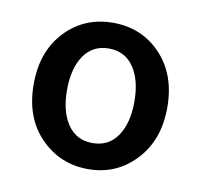

<svg xmlns="http://www.w3.org/2000/svg" viewBox="-53 -866 519 494"><g transform="rotate(10 206.5 -619.0)"><path d="M83 -760Q132 -810 205.5 -810Q279 -810 328 -760Q380 -707 380 -619.5Q380 -532 328 -479Q279 -428 206 -428Q133 -428 82 -480Q31 -532 31 -619.5Q31 -707 83 -760ZM141 -529.5Q164 -496 206 -496Q248 -496 271 -529.5Q294 -563 294 -619.5Q294 -676 271 -709.5Q248 -743 206 -743Q164 -743 141 -709.5Q118 -676 118 -619.5Q118 -563 141 -529.5Z"/></g></svg>

Font: Resource Han Rounded CN Medium
Style: Regular
Weight: 500
Designer: Cyano Hao (round all glyphs); Ryoko NISHIZUKA 西塚涼子 (kana, bopomofo & ideographs); Paul D. Hunt (Latin, Greek & Cyrillic)
Foundry: Cyano Hao
Version: 0.990